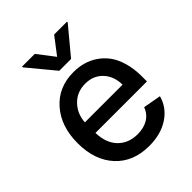

<svg xmlns="http://www.w3.org/2000/svg" viewBox="-217 -889 1022 1022"><g transform="rotate(-45 293.5 -378.0)"><path d="M222.2 -766.6 294.9 -671.4 367.7 -766.6H464.4V-761.2L339.4 -610.8H250.5L126 -761.2V-766.6ZM306.6 11.2Q187 11.2 116.9 -64.9Q46.9 -141.1 46.9 -269Q46.9 -395.5 116.2 -474.1Q185.5 -552.7 298.8 -552.7Q336.9 -552.7 371.3 -543.2Q405.8 -533.7 437 -512.7Q468.3 -491.7 491 -460.4Q513.7 -429.2 527.1 -382.6Q540.5 -335.9 540.5 -278.3V-240.7H152.8Q154.8 -163.1 196.8 -119.9Q238.8 -76.7 307.6 -76.7Q353.5 -76.7 386.2 -96.4Q418.9 -116.2 433.1 -154.3L533.7 -136.2Q515.6 -68.8 455.3 -28.8Q395 11.2 306.6 11.2ZM152.8 -320.3H436.5Q436 -383.8 398.4 -424.3Q360.8 -464.8 299.8 -464.8Q236.8 -464.8 196.5 -422.9Q156.2 -380.9 152.8 -320.3Z"/></g></svg>

Font: Interop Med
Style: Regular
Weight: 500
Designer: Rasmus Andersson, Google, Jang Haemin
Foundry: jhaemin
Version: Version 1.007